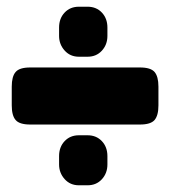

<svg xmlns="http://www.w3.org/2000/svg" viewBox="-20 -592 507 572"><path d="M156 -485V-510Q156 -537 172.5 -554.5Q189 -572 215 -572H241Q267 -572 283.5 -554.5Q300 -537 300 -510V-485Q300 -459 283.5 -441Q267 -423 241 -423H215Q189 -423 172.5 -441.5Q156 -460 156 -485ZM15 -278V-334Q15 -364 26.5 -377.5Q38 -391 70 -391H397Q429 -391 440.5 -377.5Q452 -364 452 -334V-278Q452 -248 440.5 -234.5Q429 -221 397 -221H70Q38 -221 26.5 -234.5Q15 -248 15 -278ZM156 -102V-127Q156 -154 172.5 -171.5Q189 -189 215 -189H241Q267 -189 283.5 -171.5Q300 -154 300 -127V-102Q300 -76 283.5 -58Q267 -40 241 -40H215Q189 -40 172.5 -58.5Q156 -77 156 -102Z"/></svg>

Font: Mitr
Style: Bold
Weight: 700
Designer: Thanarat Vachiruckul
Foundry: Cadson Demak
Version: Version 1.003